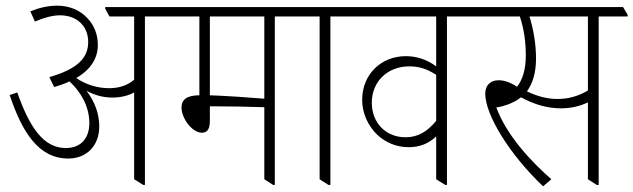

<svg xmlns="http://www.w3.org/2000/svg" viewBox="-20 -647 2233 677"><path d="M221 -88C285 -88 330 -133 330 -201C330 -245 315 -287 285 -327C312 -312 343 -303 376 -303C407 -303 433 -310 453 -321V-15L485 5H491V-589H593V-595L578 -622H351V-616L366 -589H453V-366C430 -346 400 -336 365 -336C322 -336 280 -350 249 -372C302 -403 325 -443 325 -489C325 -525 312 -558 289 -582C263 -611 225 -627 182 -627C150 -627 119 -620 87 -607L103 -571C136 -585 165 -593 192 -593C251 -593 291 -555 291 -499C291 -443 254 -404 154 -375L171 -340C191 -346 209 -352 225 -360C265 -323 295 -272 295 -213C295 -159 265 -125 212 -125C132 -125 83 -201 41 -321L14 -312C58 -182 115 -88 221 -88Z M692 -179C714 -179 720 -197 720 -221V-272C729 -272 740 -272 747 -272C785 -272 856 -271 912 -269V-15L943 5H949V-589H1052V-595L1036 -622H547V-616L562 -589H683V-311C641 -311 620 -297 620 -268C620 -229 658 -179 692 -179ZM720 -311V-589H912V-299C852 -304 777 -309 720 -311Z M1138 5H1145V-589H1247V-595L1231 -622H1004V-616L1019 -589H1107V-15Z M1421 -128C1460 -128 1492 -141 1518 -166V-15L1550 5H1556V-589H1658V-595L1643 -622H1199V-616L1214 -589H1518V-413C1487 -436 1451 -449 1411 -449C1324 -449 1257 -385 1257 -295C1257 -247 1278 -203 1310 -172C1339 -145 1377 -128 1421 -128ZM1291 -285C1291 -359 1346 -413 1423 -413C1458 -413 1486 -404 1518 -383V-221C1486 -182 1453 -163 1410 -163C1340 -163 1291 -214 1291 -285Z M1895 10 1924 -15C1851 -79 1767 -169 1730 -268C1744 -270 1758 -274 1772 -279C1790 -286 1805 -294 1817 -304C1862 -279 1910 -265 1958 -265C1994 -265 2026 -273 2053 -286V-15L2084 5H2091V-589H2193V-595L2177 -622H1610V-616L1625 -589H1813C1828 -544 1834 -498 1834 -451C1834 -401 1822 -365 1803 -341C1779 -357 1758 -364 1738 -364C1710 -364 1691 -347 1691 -317C1691 -242 1776 -103 1895 10ZM1870 -440C1870 -490 1862 -540 1847 -589H2053V-328C2022 -309 1985 -298 1946 -298C1912 -298 1877 -306 1838 -325C1860 -355 1870 -394 1870 -440Z"/></svg>

Font: Noto Serif Devanagari Condensed ExtraLight
Style: Regular
Weight: 200
Width: 3
Designer: Universal Thirst, Indian Type Foundry and the Monotype Design Team
Foundry: Monotype Imaging Inc.
Version: Version 2.004